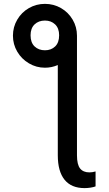

<svg xmlns="http://www.w3.org/2000/svg" viewBox="-20 -759 553 978"><path d="M209 -739.3Q253.4 -739.3 290.8 -717.8Q328.1 -696.3 350.1 -658.9Q372.1 -621.6 372.1 -577.1V32.2Q372.1 79.1 387.9 99.1Q403.8 119.1 435.5 119.1Q450.7 119.1 466.8 114.3V190.4Q457 194.3 440.9 196.8Q424.8 199.2 411.1 199.2Q343.3 199.2 308.8 156.5Q274.4 113.8 274.4 32.2V-427.7Q243.2 -414.1 209 -414.1Q165 -414.1 127.4 -436.3Q89.8 -458.5 67.9 -495.8Q45.9 -533.2 45.9 -577.1Q45.9 -621.6 67.9 -658.9Q89.8 -696.3 127.2 -717.8Q164.6 -739.3 209 -739.3ZM281.2 -579.1Q281.2 -615.2 260.7 -634.8Q240.2 -654.3 209 -654.3Q176.8 -654.3 156.2 -634.8Q135.7 -615.2 135.7 -579.1Q135.7 -542 156.2 -522.5Q176.8 -502.9 209 -502.9Q240.7 -502.9 261 -522.5Q281.2 -542 281.2 -579.1Z"/></svg>

Font: Pretendard
Style: Regular
Weight: 400
Designer: Base glyphs from Inter by Rasmus Andersson; Hangeul glyphs from Noto Sans CJK(Source Han Sans) by Jang Soo-young and Kan
Foundry: Kil Hyung-jin
Version: Version 1.309